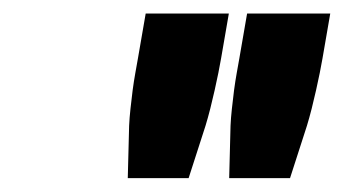

<svg xmlns="http://www.w3.org/2000/svg" viewBox="-20 -770 508 284"><path d="M468.5 -750 457 -683.5Q455.5 -674.5 453 -662.2Q450.5 -650 447.5 -636.5Q444.5 -623 441 -609.2Q437.5 -595.5 434 -584L409 -506.5H319L321 -584Q321.5 -595.5 323 -609.2Q324.5 -623 326.2 -636.5Q328 -650 330.2 -662.2Q332.5 -674.5 334 -683.5L345.5 -750ZM318.5 -750 307 -683.5Q305.5 -674.5 303 -662.2Q300.5 -650 297.5 -636.5Q294.5 -623 291 -609.2Q287.5 -595.5 284 -584L259 -506.5H169L171 -584Q171.5 -595.5 173 -609.2Q174.5 -623 176.2 -636.5Q178 -650 180.2 -662.2Q182.5 -674.5 184 -683.5L195.5 -750Z"/></svg>

Font: B612
Style: Bold Italic
Weight: 700
Italic angle: -10°
Designer: Nicolas Chauveau, Thomas Paillot, Jonathan Favre-Lamarine, Jean-Luc Vinot
Foundry: AIRBUS
Version: Version 1.008